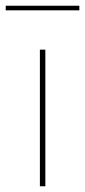

<svg xmlns="http://www.w3.org/2000/svg" viewBox="-36 -649 296 669"><path d="M103 0V-476H122V0ZM-16 -613V-629H240.5V-613Z"/></svg>

Font: Anek Latin Expanded Thin
Style: Regular
Weight: 250
Width: 7
Designer: Yesha Goshar
Foundry: Ek Type
Version: Version 1.003